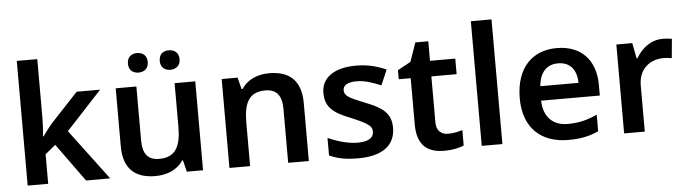

<svg xmlns="http://www.w3.org/2000/svg" viewBox="-47 -1024 4170 1166"><g transform="rotate(-5 2037.5 -441.0)"><path d="M206 -465V-826H81V-66H206V-246L269 -298L437 -66H584L353 -374L570 -608H427L267 -437C245 -413 220 -379 203 -355H200C203 -390 206 -431 206 -465Z M752 -750C752 -710 779 -691 812 -691C845 -691 873 -710 873 -750C873 -792 845 -810 812 -810C779 -810 752 -792 752 -750ZM946 -750C946 -710 972 -691 1006 -691C1038 -691 1067 -710 1067 -750C1067 -792 1038 -810 1006 -810C972 -810 946 -792 946 -750ZM1150 -608H1024V-343C1024 -224 992 -158 891 -158C822 -158 791 -198 791 -279V-608H665V-254C665 -116 737 -56 859 -56C927 -56 993 -80 1028 -136H1034L1051 -66H1150Z M1601 -618C1533 -618 1468 -593 1433 -537H1426L1408 -608H1311V-66H1437V-331C1437 -450 1468 -516 1569 -516C1638 -516 1669 -475 1669 -394V-66H1795V-419C1795 -559 1722 -618 1601 -618Z M2322 -223C2322 -316 2263 -351 2166 -389C2068 -428 2043 -442 2043 -476C2043 -506 2072 -523 2126 -523C2176 -523 2224 -506 2274 -485L2314 -578C2254 -605 2196 -618 2130 -618C2003 -618 1919 -567 1919 -470C1919 -379 1971 -344 2075 -303C2180 -259 2198 -242 2198 -210C2198 -174 2169 -151 2100 -151C2043 -151 1973 -171 1920 -196V-89C1970 -66 2020 -56 2096 -56C2241 -56 2322 -114 2322 -223Z M2653 -157C2611 -157 2581 -181 2581 -232V-513H2735V-608H2581V-727H2502L2462 -612L2382 -568V-513H2455V-231C2455 -94 2528 -56 2621 -56C2668 -56 2713 -65 2740 -78V-172C2715 -164 2684 -157 2653 -157Z M2975 -66V-826H2849V-66Z M3354 -618C3204 -618 3104 -518 3104 -333C3104 -148 3216 -56 3375 -56C3455 -56 3507 -68 3561 -93V-194C3502 -167 3451 -153 3381 -153C3289 -153 3235 -210 3232 -308H3590V-372C3590 -527 3500 -618 3354 -618ZM3354 -525C3431 -525 3467 -471 3468 -396H3235C3242 -481 3286 -525 3354 -525Z M4001 -618C3927 -618 3870 -571 3838 -514H3832L3814 -608H3717V-66H3843V-347C3843 -452 3916 -501 3996 -501C4010 -501 4032 -499 4045 -496L4056 -613C4042 -616 4018 -618 4001 -618Z"/></g></svg>

Font: Noto Sans Malayalam UI SemiBold
Style: Regular
Weight: 600
Designer: Jelle Bosma - Monotype Design Team
Foundry: Monotype Imaging Inc.
Version: Version 2.104